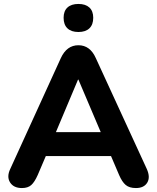

<svg xmlns="http://www.w3.org/2000/svg" viewBox="-20 -943 793 972"><path d="M302 -853Q302 -887 321.5 -905Q341 -923 377 -923Q413 -923 432.5 -905Q452 -887 452 -853Q452 -818 432.5 -799.5Q413 -781 377 -781Q341 -781 321.5 -799.5Q302 -818 302 -853ZM91 9Q49 9 31 -19.5Q13 -48 32 -88L288 -649Q318 -714 377 -714Q436 -714 465 -649L723 -88Q742 -46 725.5 -18.5Q709 9 668 9Q635 9 616.5 -6.5Q598 -22 583 -57L542 -153H212L171 -57Q155 -21 138 -6Q121 9 91 9ZM377 -540H375L263 -274H490Z"/></svg>

Font: Nunito ExtraBold
Style: Regular
Weight: 800
Designer: Vernon Adams
Foundry: Vernon Adams
Version: Version 3.602